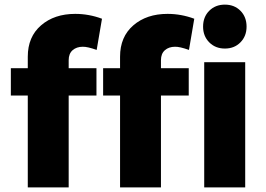

<svg xmlns="http://www.w3.org/2000/svg" viewBox="-20 -810 1148 830"><path d="M26.9 0ZM276.9 -549.8V-515.1H397V-397H276.9V0H100.1V-397H26.9V-515.1H100.1V-564.9Q100.1 -650.9 157.5 -700.4Q214.8 -750 305.2 -750Q364.3 -750 420.9 -729L397.9 -594.2Q357.9 -608.4 337.9 -607.9Q311 -607.9 293.9 -593Q276.9 -578.1 276.9 -549.8ZM675.8 -549.8V-515.1H795.9V-397H675.8V0H499V-397H425.8V-515.1H499V-564.9Q499 -650.9 556.4 -700.4Q613.8 -750 704.1 -750Q763.2 -750 819.8 -729L796.9 -594.2Q756.8 -608.4 736.8 -607.9Q710 -607.9 692.9 -593Q675.8 -578.1 675.8 -549.8ZM862.8 -541H1040V0H862.8ZM1045.9 -694.8Q1045.9 -653.8 1019.5 -627Q993.2 -600.1 952.1 -600.1Q911.1 -600.1 884.5 -627Q857.9 -653.8 857.9 -694.8Q857.9 -736.8 884.5 -763.4Q911.1 -790 952.1 -790Q993.2 -790 1019.5 -763.4Q1045.9 -736.8 1045.9 -694.8Z"/></svg>

Font: Argentum Sans
Style: Bold
Weight: 700
Designer: Julieta Ulanovsky (Modified by Cristiano Sobral)
Foundry: Julieta Ulanovsky
Version: Version 1.000; ttfautohint (v1.5.65-e2d9)